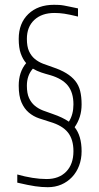

<svg xmlns="http://www.w3.org/2000/svg" viewBox="-20 -768 411 800"><path d="M179 12Q154 12 126.5 8Q99 4 52 -7V-41Q84 -32 115 -27Q146 -22 174 -22Q226 -22 256 -53Q286 -84 286 -138Q286 -187 263 -216Q240 -245 189 -260Q166 -267 142.5 -275Q119 -283 100 -299Q81 -315 69.5 -341.5Q58 -368 58 -411Q58 -468 89 -505Q75 -521 66.5 -545Q58 -569 58 -606Q58 -671 98 -709.5Q138 -748 205 -748Q216 -748 225.5 -747.5Q235 -747 246.5 -745Q258 -743 271.5 -740Q285 -737 305 -733V-699Q268 -708 247.5 -711Q227 -714 207 -714Q154 -714 123 -685Q92 -656 92 -606Q92 -574 101 -554.5Q110 -535 125 -522.5Q140 -510 159.5 -502.5Q179 -495 200 -488Q233 -477 256 -463Q279 -449 293.5 -431Q308 -413 314 -389Q320 -365 320 -333Q320 -305 312.5 -281.5Q305 -258 291 -238Q320 -202 320 -138Q320 -105 309.5 -77.5Q299 -50 280 -30Q261 -10 235.5 1Q210 12 179 12ZM267 -261Q286 -291 286 -333Q286 -382 263 -411Q240 -440 189 -455Q170 -460 152 -466Q134 -472 117 -482Q92 -454 92 -411Q92 -379 101 -359.5Q110 -340 125 -327.5Q140 -315 159.5 -307.5Q179 -300 200 -293Q241 -279 267 -261Z"/></svg>

Font: Encode Sans Compressed
Style: Thin
Weight: 100
Designer: Pablo Impallari, Andres Torresi
Foundry: Pablo Impallari, Andres Torresi
Version: Version 1.000; ttfautohint (v1.00) -l 8 -r 50 -G 200 -x 14 -